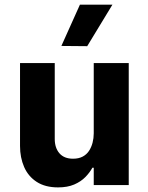

<svg xmlns="http://www.w3.org/2000/svg" viewBox="-20 -804 641 834"><path d="M232.2 10Q176.6 10 139.7 -13.8Q102.8 -37.6 84.9 -78.5Q67 -119.4 67 -170.2V-530H217.8V-200.4Q217.8 -161.6 238.2 -138.1Q258.6 -114.6 297.2 -114.6Q321.8 -114.6 339 -123.7Q356.2 -132.8 366.6 -148.6Q377 -164.4 382.1 -184.2Q387.2 -204 387.2 -224.8V-530H539.2V0H387.2V-75.4H381.2Q370.4 -55 351 -35.1Q331.6 -15.2 302.4 -2.6Q273.2 10 232.2 10ZM468.4 -783.8 358.8 -603.4 246.6 -604.4 327.2 -783.8Z"/></svg>

Font: Be Vietnam Pro Variable Thin
Style: Regular
Weight: 100
Designer: Lam Bao, Tony Le, Vietanh Nguyen
Foundry: Yellow Type Foundry
Version: Version 1.002